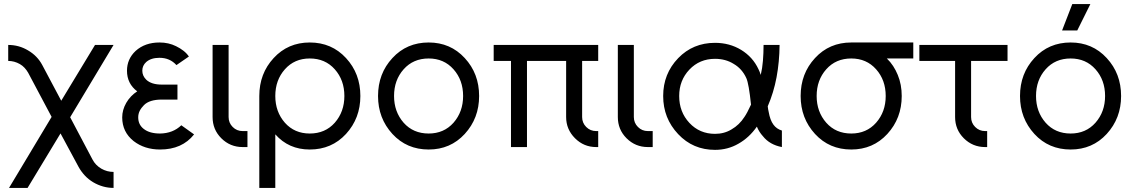

<svg xmlns="http://www.w3.org/2000/svg" viewBox="-20 -720 5552 940"><path d="M20.2 -500V-421.7Q50 -421.7 77.2 -406.3Q90.3 -398.8 100.2 -388Q110.2 -377.2 117.8 -364L232.7 -147.7L24.2 200H115L276.3 -66.8L364.5 96.7Q377.2 119.8 395.2 139.2Q413.2 158.5 436.3 172.3Q483.5 200 536 200V121.7Q503.7 121.7 475.7 105.5Q446.8 88.3 432.5 60.3L323.5 -146L536 -500H445.2L279.8 -226.8L186.7 -402Q162.8 -446.7 117.3 -473.3Q72.7 -500 20.2 -500Z M848.8 -305.8H772.2Q721.2 -305.8 696 -329.8Q676.7 -348.8 676.7 -373.8Q676.7 -399 695.8 -416.3Q719.3 -437 760.8 -437Q811.5 -437 843.8 -401.3L904.8 -443.3Q894.2 -459 878.3 -471.4Q862.5 -483.8 842.2 -493.7Q805.7 -512 760.8 -512Q689.7 -512 644 -470.7Q601.7 -431 601.7 -373.8Q601.7 -310.3 651.8 -272.8Q618.3 -251.2 598 -216.3Q578.3 -181.7 578.3 -145.3Q578.3 -73.7 634.3 -29.2Q687.7 12 763.8 12Q871.7 12 930.2 -62L867.7 -106.7Q826.5 -67.2 763.8 -66.3Q712 -66.3 683.5 -89Q656.7 -109.8 656.7 -145.3Q656.7 -162.5 663.9 -177.1Q671.2 -191.7 684.8 -205.3Q711.7 -232.5 772.2 -232.5H848.8Z M1020.8 -500V-147Q1020.8 -85.8 1063.3 -43.3Q1106.7 0 1167.8 0H1191.5V-78.3H1167.8Q1139.2 -78.3 1119.2 -98.4Q1099.2 -118.4 1099.2 -147V-500Z M1496.5 -433.7Q1572 -433.7 1619 -380.8Q1666 -328 1666 -250Q1666 -172.8 1619 -119.1Q1572 -66.3 1496.5 -66.3Q1421.8 -66.3 1374.8 -119.1Q1327.8 -172.8 1327.8 -250Q1327.8 -328 1374.8 -380.8Q1421.8 -433.7 1496.5 -433.7ZM1496.5 -512Q1390 -512 1319.8 -435.8Q1249.5 -359.9 1249.5 -250V200H1327.8V-62.3Q1393.3 12 1496.5 12Q1603.8 12 1674 -64.2Q1744.3 -141.1 1744.3 -250Q1744.3 -359.8 1674 -435.8Q1603.8 -512 1496.5 -512Z M2078.7 -512Q1971.3 -512 1901.2 -435.8Q1830.8 -359.9 1830.8 -249.9Q1830.8 -141 1901.2 -64.2Q1971.3 12 2078.7 12Q2185.2 12 2255.3 -64.2Q2325.7 -141.1 2325.7 -250Q2325.7 -359.8 2255.3 -435.8Q2185.2 -512 2078.7 -512ZM2078.7 -433.7Q2153.3 -433.7 2200.3 -380.8Q2247.3 -328 2247.3 -250Q2247.3 -172.8 2200.3 -119.1Q2153.3 -66.3 2078.7 -66.3Q2003.2 -66.3 1956.2 -119.1Q1909.2 -172.8 1909.2 -250Q1909.2 -328 1956.2 -380.8Q2003.2 -433.7 2078.7 -433.7Z M2397 -500V-421.7H2481.7V0H2560V-421.7H2751.7V-147Q2751.7 -86.7 2795 -43.3Q2838.3 0 2898.7 0H2908.7V-78.3H2898.7Q2870.1 -78.3 2850 -98.4Q2830 -118.4 2830 -147V-421.7H2908.7V-500Z M3004.8 -500V-147Q3004.8 -85.8 3047.3 -43.3Q3090.7 0 3151.8 0H3175.5V-78.3H3151.8Q3123.2 -78.3 3103.2 -98.4Q3083.2 -118.4 3083.2 -147V-500Z M3480.7 -510.3Q3372.7 -510.3 3300.2 -435.2Q3226.8 -359 3226.8 -250Q3226.8 -141 3300.2 -63.3Q3372.7 13.7 3480.7 13.7Q3543.3 13.7 3595.3 -16.5Q3648 -46.2 3685.5 -100Q3696.2 -74 3715 -53.3Q3748.2 -11.3 3808 0V-80.8Q3781.8 -88.8 3766.8 -109.5Q3750.3 -131.5 3743.2 -172.7Q3742.2 -177.3 3740.8 -184.2Q3739.5 -191.2 3738.7 -199.5Q3767.8 -266.5 3781.9 -341.8Q3796 -417.2 3796.7 -500H3718.3Q3718.2 -459.7 3715.2 -422.6Q3712.2 -385.5 3704.5 -353.2Q3702.3 -361.2 3699.2 -368.2Q3696.2 -375.2 3693.2 -381.5Q3665.7 -440.7 3608.5 -475.8Q3551.5 -510.3 3480.7 -510.3ZM3480.7 -432Q3532.5 -432 3572 -407.2Q3613.3 -383.2 3634 -337.3Q3646.3 -309.7 3656.8 -207.8Q3647.3 -187 3639.1 -171.7Q3630.8 -156.3 3624.8 -147.7Q3599.8 -108.5 3561.5 -86.5Q3525.8 -64.7 3480.7 -64.7Q3405.2 -64.7 3355.2 -118.3Q3305.2 -171.8 3305.2 -250Q3305.2 -326.5 3355.2 -379.3Q3405.2 -432 3480.7 -432Z M4147.7 -512Q4040.3 -512 3970.2 -435.8Q3899.8 -359.8 3899.8 -250Q3899.8 -141 3970.2 -64.2Q4040.3 12 4147.7 12Q4254.2 12 4324.3 -64.2Q4394.7 -141 4394.7 -250Q4394.7 -306.3 4375.3 -353.2Q4365.8 -376.5 4352.5 -396.8Q4339.2 -417.2 4321.8 -433.7H4451.3V-512ZM4147.7 -433.7Q4222.3 -433.7 4269.3 -380.8Q4316.3 -328 4316.3 -250Q4316.3 -172.8 4269.3 -119.2Q4222.3 -66.3 4147.7 -66.3Q4072.2 -66.3 4025.2 -119.2Q3978.2 -172.8 3978.2 -250Q3978.2 -328 4025.2 -380.8Q4072.2 -433.7 4147.7 -433.7Z M4481 -500V-421.7H4656V-147Q4656 -85.8 4698.5 -43.3Q4741.9 0 4803 0H4813V-78.3H4803Q4774.3 -78.3 4754.3 -98.4Q4734.3 -118.4 4734.3 -147V-421.7H4912.7V-500Z M5221.7 -512Q5114.3 -512 5044.2 -435.8Q4973.8 -359.8 4973.8 -250Q4973.8 -141 5044.2 -64.2Q5114.3 12 5221.7 12Q5328.2 12 5398.3 -64.2Q5468.7 -141 5468.7 -250Q5468.7 -359.8 5398.3 -435.8Q5328.2 -512 5221.7 -512ZM5221.7 -433.7Q5296.3 -433.7 5343.3 -380.8Q5390.3 -328 5390.3 -250Q5390.3 -172.8 5343.3 -119.2Q5296.3 -66.3 5221.7 -66.3Q5146.2 -66.3 5099.2 -119.2Q5052.2 -172.8 5052.2 -250Q5052.2 -328 5099.2 -380.8Q5146.2 -433.7 5221.7 -433.7ZM5179.7 -570.7H5254L5318.3 -700.2H5229.8Z"/></svg>

Font: Unageo Variable
Style: Regular
Weight: 300
Designer: Richard Sepsi
Foundry: Richard Sepsi
Version: Version 2.200